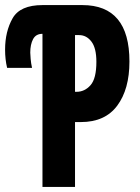

<svg xmlns="http://www.w3.org/2000/svg" viewBox="-32 -735 552 755"><path d="M263 0V-255H286Q381 -255 429 -319.5Q477 -384 477 -493Q477 -715 292 -715H135Q47 -715 17.5 -663Q-12 -611 -12 -540Q-12 -501 -4 -468H94Q90 -486 88.5 -503.5Q87 -521 87 -528Q87 -560 98 -581Q109 -602 135 -602V0ZM263 -597H279Q308 -597 327.5 -571.5Q347 -546 347 -492Q347 -426 324 -400Q301 -374 269 -374H263Z"/></svg>

Font: Noto Sans Mono UI Condensed
Style: Bold
Weight: 700
Width: 3
Designer: Monotype Design team
Foundry: Monotype Imaging Inc.
Version: 1.000